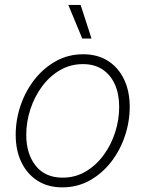

<svg xmlns="http://www.w3.org/2000/svg" viewBox="-20 -770 606 800"><path d="M239.7 10.7Q180.2 10.7 136.7 -16.8Q93.3 -44.4 69.3 -93.8Q45.4 -143.1 45.4 -208Q45.4 -270.5 65.7 -330.3Q85.9 -390.1 123.5 -438.2Q161.1 -486.3 212.6 -515.1Q264.2 -543.9 326.7 -543.9Q386.2 -543.9 429.7 -516.4Q473.1 -488.8 496.8 -439.5Q520.5 -390.1 520.5 -325.2Q520.5 -262.7 500.2 -202.6Q480 -142.6 442.4 -94.5Q404.8 -46.4 353.3 -17.8Q301.8 10.7 239.7 10.7ZM240.7 -29.8Q294.4 -29.8 337.6 -55.7Q380.9 -81.5 412.1 -124.3Q443.4 -167 460 -219.2Q476.6 -271.5 476.6 -324.7Q476.6 -377.4 459 -417.5Q441.4 -457.5 407.7 -480.2Q374 -502.9 325.7 -502.9Q273.4 -502.9 230.2 -477.8Q187 -452.6 155.5 -410.2Q124 -367.7 106.7 -315.2Q89.4 -262.7 89.4 -208Q89.4 -128.9 128.9 -79.3Q168.5 -29.8 240.7 -29.8ZM322.8 -609.4 264.6 -749.5H315.9L361.3 -609.4Z"/></svg>

Font: Inter 20pt ExtraLight
Style: Italic
Weight: 250
Italic angle: -9.3988°
Version: Version 4.001;git-66647c0bb